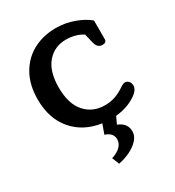

<svg xmlns="http://www.w3.org/2000/svg" viewBox="-174 -604 847 929"><g transform="rotate(-30 249.0 -140.0)"><path d="M202 181Q236 170 252.5 152.5Q269 135 269 114Q269 77 226 64L245 11Q148 -3 90 -70Q32 -137 32 -245Q32 -327 65.5 -385Q99 -443 155 -472Q211 -501 279 -501Q333 -501 381.5 -483Q430 -465 459 -440V-336Q459 -317 436 -317Q407 -317 399 -355L388 -402Q371 -414 346.5 -421Q322 -428 294 -428Q230 -428 189.5 -381Q149 -334 149 -244Q149 -153 191 -105.5Q233 -58 301 -58Q332 -58 358 -67Q384 -76 411 -94Q428 -106 438 -106Q450 -106 458.5 -96.5Q467 -87 467 -72Q467 -45 427 -21Q382 7 321 13L303 52Q352 71 352 117Q352 152 313 181Q274 210 218 221Z"/></g></svg>

Font: Maitree SemiBold
Style: Regular
Weight: 600
Designer: CadsonDemak Team
Foundry: CadsonDemak
Version: Version 1.001